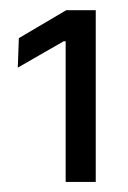

<svg xmlns="http://www.w3.org/2000/svg" viewBox="-20 -722 252 379"><path d="M169 -362.9H109.6V-640.6H105.8L15.1 -588.5L17.2 -646.7L110.8 -701.9H169Z"/></svg>

Font: Anek Malayalam Medium
Style: Regular
Weight: 500
Designer: Maithili Shingre (Malayalam) & Yesha Goshar (Latin)
Foundry: Ek Type
Version: Version 1.003